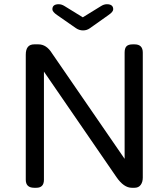

<svg xmlns="http://www.w3.org/2000/svg" viewBox="-20 -889 797 909"><path d="M142 -679H162Q200 -679 226 -637L570 -137V-640Q570 -661 579 -670Q588 -679 608 -679H617Q656 -679 656 -640V-48Q656 -27 646 -13.5Q636 0 617 0H604Q566 0 531 -51L188 -550V-38Q188 0 152 0H142Q102 0 102 -38V-630Q102 -679 142 -679ZM258 -869Q272 -869 286 -860L372 -807L458 -860Q472 -869 486 -869Q516 -869 516 -845Q516 -833 494 -818L405 -755Q391 -745 373 -745Q355 -745 339 -756L250 -818Q228 -833 228 -845Q228 -869 258 -869Z"/></svg>

Font: Merge One
Style: Regular
Weight: 400
Designer: Kosal Sen
Foundry: Philatype
Version: Version 1.001